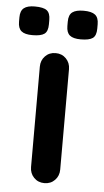

<svg xmlns="http://www.w3.org/2000/svg" viewBox="-95 -752 427 787"><g transform="rotate(5 118.0 -359.0)"><path d="M118 0Q92 0 75 -17.5Q58 -35 58 -61V-474Q58 -500 75 -517.5Q92 -535 118 -535Q144 -535 161 -517.5Q178 -500 178 -474V-61Q178 -35 161 -17.5Q144 0 118 0ZM-43 -650V-668Q-43 -695 -28.5 -706.5Q-14 -718 16 -718Q52 -718 66 -707Q80 -696 80 -668V-650Q80 -621 65.5 -610.5Q51 -600 16 -600Q-15 -600 -29 -611.5Q-43 -623 -43 -650ZM156 -650V-668Q156 -696 171 -707Q186 -718 217 -718Q250 -718 264.5 -706.5Q279 -695 279 -668V-650Q279 -621 264.5 -610.5Q250 -600 215 -600Q184 -600 170 -611.5Q156 -623 156 -650Z"/></g></svg>

Font: Quicksand
Style: Bold
Weight: 700
Version: Version 3.000